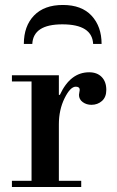

<svg xmlns="http://www.w3.org/2000/svg" viewBox="-20 -753 472 773"><path d="M28 -425V-450H217V-371H221Q263 -462 339 -462Q371 -462 389.5 -443Q408 -424 408 -391Q408 -362 390.5 -346.5Q373 -331 348 -331Q328 -331 313 -342Q298 -353 298 -371Q298 -375 299.5 -381.5Q301 -388 301 -391Q301 -404 285 -404Q263 -404 240 -357.5Q217 -311 217 -252V-25H307V0H28V-25H107V-425ZM110 -576H76Q76 -648 117 -690.5Q158 -733 233 -733Q309 -733 349 -689.5Q389 -646 389 -576H355Q351 -655 231 -655Q114 -655 110 -576Z"/></svg>

Font: Libre Bodoni
Style: Regular
Weight: 400
Designer: Pablo Impallari, Rodrigo Fuenzalida
Foundry: Pablo Impallari, Rodrigo Fuenzalida
Version: Version 1.001